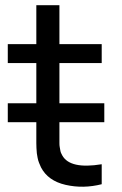

<svg xmlns="http://www.w3.org/2000/svg" viewBox="-20 -710 472 740"><path d="M209 -239V-208Q209 -203 209 -190.5Q209 -178 209 -173.5Q209 -169 209 -159Q209 -149 210 -144.5Q211 -140 212 -133Q213 -126 215 -121Q217 -116 220 -111Q250 -57 372 -77V0Q301 18 233 2.5Q165 -13 138 -65Q134 -74 130.5 -82.5Q127 -91 125 -101.5Q123 -112 122 -119Q121 -126 120.5 -139.5Q120 -153 120 -158.5Q120 -164 120 -181.5Q120 -199 120 -204V-239H10V-312H120V-467H10V-540H120V-690H209V-540H372V-467H209V-312H382V-239Z"/></svg>

Font: Manrope Medium
Style: Medium
Weight: 500
Designer: Mikhail Sharanda
Foundry: Mikhail Sharanda
Version: Version 4.000;hotconv 1.0.109;makeotfexe 2.5.65596